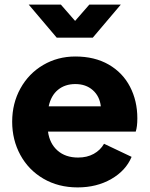

<svg xmlns="http://www.w3.org/2000/svg" viewBox="-20 -804 651 836"><path d="M33 -274Q33 -354 69 -419Q105 -484 168 -521Q231 -558 308 -558Q392 -558 453 -523Q514 -488 546 -426.5Q578 -365 578 -289Q578 -252 571 -231H189Q196 -179 230.5 -148.5Q265 -118 320 -118Q359 -118 388 -134Q417 -150 433 -178L553 -121Q528 -61 464.5 -24.5Q401 12 318 12Q234 12 169 -26Q104 -64 68.5 -129.5Q33 -195 33 -274ZM419 -341Q414 -385 384 -411.5Q354 -438 308 -438Q263 -438 232.5 -413Q202 -388 192 -341ZM105 -784H245L307 -713L369 -784H506L384 -640H227Z"/></svg>

Font: Evergrow Sans 
Style: ExtraBold
Weight: 800
Foundry: 10Web
Version: Version 1.000